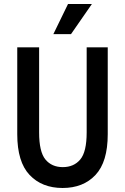

<svg xmlns="http://www.w3.org/2000/svg" viewBox="-20 -926 624 957"><path d="M66 -257V-690H175V-266Q175 -169 206.5 -131Q238 -93 293 -93Q348 -93 380 -131Q412 -169 412 -266V-690H517V-257Q517 -119 456 -54Q395 11 292 11Q189 11 127.5 -54Q66 -119 66 -257ZM246 -756 319 -906H438L334 -756Z"/></svg>

Font: Radio Canada Condensed Medium
Style: Regular
Weight: 500
Width: 3
Designer: Charles Daoud, Etienne Aubert Bonn, Alexandre Saumier Demers, Jacques Le Bailly
Foundry: Radio-Canada
Version: Version 2.104; ttfautohint (v1.8.4.7-5d5b);gftools[0.9.28.de